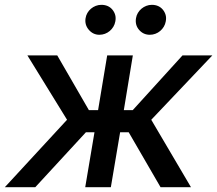

<svg xmlns="http://www.w3.org/2000/svg" viewBox="-29 -775 899 795"><path d="M248.6 -279.1 84.5 -545.5H208.1L339.1 -318.9H377.1L414.8 -545.5H521L483.7 -318.9H520.6L726.6 -545.5H850.1L597.3 -279.1L761.7 0H635.7L503.9 -227.3H468.4L430 0H323.9L362.2 -227.3H326.7L117.2 0H-8.9ZM534.1 -699.6Q535.9 -711.3 541.9 -721.4Q547.9 -731.5 556.8 -739Q565.7 -746.4 576.7 -750.7Q587.7 -755 599.4 -755Q628.6 -755 645.2 -735.1Q653.4 -725.1 656.8 -713.1Q660.2 -701 657.3 -686.1Q655.2 -674.4 649.1 -664.2Q643.1 -654.1 634.2 -646.7Q625.4 -639.2 614.3 -635.1Q603.3 -631 591.3 -631Q564.6 -631 546.9 -651.3Q529.5 -671.5 534.1 -699.6ZM325.3 -699.6Q327.1 -711.3 332.9 -721.4Q338.8 -731.5 347.7 -739Q356.5 -746.4 367.5 -750.7Q378.6 -755 390.6 -755Q419.7 -755 436.4 -735.1Q444.6 -725.1 448 -713.1Q451.3 -701 448.5 -686.1Q446.4 -674.4 440.3 -664.2Q434.3 -654.1 425.4 -646.7Q416.5 -639.2 405.5 -635.1Q394.5 -631 382.5 -631Q356.2 -631 338.4 -652Q321 -672.6 325.3 -699.6Z"/></svg>

Font: Inter P Medium
Style: Italic
Weight: 500
Italic angle: 9.39999°
Designer: Rasmus Andersson
Foundry: rsms
Version: Version 3.018;git-588b23468